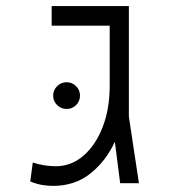

<svg xmlns="http://www.w3.org/2000/svg" viewBox="-20 -606 626 635"><path d="M155.3 8.8Q137.2 8.8 118.7 5.6Q100.1 2.4 80.1 -5.9L88.4 -68.4Q127.4 -56.2 164.1 -56.2Q215.8 -56.2 256.1 -91.1Q296.4 -126 319.6 -186Q342.8 -246.1 342.8 -322.3V-521H150.9V-585.9H406.2V-220.2L439.5 0H377.4L359.9 -137.2Q330.1 -72.8 278.8 -32Q227.5 8.8 155.3 8.8ZM200.2 -245.6Q182.1 -245.6 168.9 -258.5Q155.8 -271.5 155.8 -289.6Q155.8 -308.1 168.9 -321Q182.1 -334 200.2 -334Q218.8 -334 231.7 -321Q244.6 -308.1 244.6 -289.6Q244.6 -271.5 231.7 -258.5Q218.8 -245.6 200.2 -245.6Z"/></svg>

Font: Cascadia Code NF Light
Style: Regular
Weight: 300
Monospace: yes
Designer: Aaron Bell
Foundry: Saja Typeworks
Version: Version 2404.023; ttfautohint (v1.8.4)